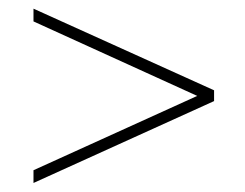

<svg xmlns="http://www.w3.org/2000/svg" viewBox="-20 -543 554 434"><path d="M425.8 -326.2 55.7 -494.6V-523.4L463.9 -338.9V-314.5L55.7 -129.4V-158.2Z"/></svg>

Font: TypoPRO Roboto
Style: Regular
Weight: 250
Designer: Google
Version: Version 2.136; 2016